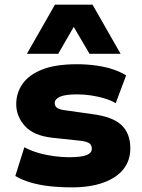

<svg xmlns="http://www.w3.org/2000/svg" viewBox="-20 -797 613 828"><path d="M291 11Q239 11 194 6Q149 1 112 -10Q75 -21 46 -38L85 -162Q113 -147 146 -137.5Q179 -128 213.5 -123.5Q248 -119 278 -119Q330 -119 353 -128Q376 -137 376 -156Q376 -172 364.5 -179.5Q353 -187 327 -190L205 -203Q125 -212 87.5 -253.5Q50 -295 50 -348Q50 -396 77 -435Q104 -474 161.5 -497Q219 -520 312 -520Q354 -520 394 -514.5Q434 -509 467 -498Q500 -487 524 -472L479 -352Q459 -364 431 -372.5Q403 -381 372.5 -385.5Q342 -390 313 -390Q260 -390 238 -379.5Q216 -369 216 -353Q216 -338 227.5 -331Q239 -324 264 -321L377 -305Q465 -294 503.5 -258Q542 -222 542 -157Q542 -104 511.5 -66.5Q481 -29 424.5 -9Q368 11 291 11ZM96 -565 217 -777H379L500 -565H366L298 -681L231 -565Z"/></svg>

Font: Nunito Sans 6pt Black
Style: Regular
Weight: 900
Version: Version 3.101;gftools[0.9.27]